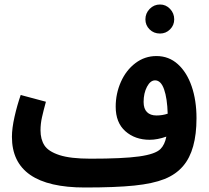

<svg xmlns="http://www.w3.org/2000/svg" viewBox="-20 -812 928 853"><path d="M853 -287Q853 -144 794 -75Q762 -37 710.5 -16.5Q659 4 576 12.5Q493 21 357 21Q33 21 33 -204Q33 -242 44.5 -293Q56 -344 72 -390L184 -360Q173 -320 166.5 -291Q160 -262 160 -233Q160 -193 177.5 -166Q195 -139 244 -123Q293 -107 382 -107Q526 -107 598 -117Q670 -127 693 -150Q712 -169 719 -205Q679 -191 645 -191Q580 -191 537 -229Q494 -267 494 -338Q494 -396 517 -448Q540 -500 581.5 -531.5Q623 -563 675 -563Q730 -563 770 -527Q810 -491 831.5 -428.5Q853 -366 853 -287ZM675 -299Q702 -299 725 -307Q723 -375 709 -415Q695 -455 669 -455Q648 -455 633 -426.5Q618 -398 618 -359Q618 -329 633 -314Q648 -299 675 -299ZM626 -726Q626 -753 645 -772.5Q664 -792 691 -792Q717 -792 735.5 -772.5Q754 -753 754 -726Q754 -700 735.5 -681.5Q717 -663 691 -663Q663 -663 644.5 -681.5Q626 -700 626 -726Z"/></svg>

Font: Noto Sans Arabic Cond
Style: Bold
Weight: 700
Width: 3
Designer: Nadine Chahine
Foundry: Monotype Imaging Inc.
Version: Version 1.001